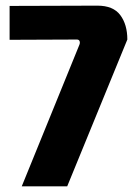

<svg xmlns="http://www.w3.org/2000/svg" viewBox="-20 -657 483 680"><path d="M218 3H57L261 -498Q264 -505 262 -511Q260 -517 252 -517L14 -516V-636L325 -637Q381 -637 406 -603.5Q431 -570 431 -517Z"/></svg>

Font: Gemunu Libre ExtraLight ExtraBold
Style: Regular
Weight: 800
Version: Version 1.100